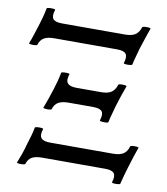

<svg xmlns="http://www.w3.org/2000/svg" viewBox="-84 -768 774 889"><g transform="rotate(10 303.5 -323.5)"><path d="M500 -506Q499 -503 488.5 -502Q478 -501 468.5 -502Q459 -503 460 -506Q470 -536 460.5 -549.5Q451 -563 419 -563H123Q92 -563 75 -553Q58 -543 51 -520Q50 -517 40 -516Q30 -515 20.5 -516.5Q11 -518 12 -520Q20 -540 27.5 -563Q35 -586 44 -615Q49 -631 54.5 -651Q60 -671 64 -693Q65 -696 75 -697Q85 -698 95 -697Q105 -696 104 -693Q94 -663 104 -650Q114 -637 146 -637H442Q474 -637 490.5 -648Q507 -659 515 -684Q516 -687 526 -688Q536 -689 545.5 -688Q555 -687 554 -684Q546 -662 538.5 -639Q531 -616 521 -586Q517 -570 511 -549.5Q505 -529 500 -506ZM437 -224Q436 -221 426 -220.5Q416 -220 406.5 -221Q397 -222 397 -225Q407 -255 397.5 -268Q388 -281 356 -281H241Q209 -281 192 -271Q175 -261 168 -238Q168 -235 157.5 -234Q147 -233 137.5 -234.5Q128 -236 129 -238Q137 -259 145 -281.5Q153 -304 162 -333Q167 -349 172.5 -369Q178 -389 182 -411Q183 -414 193 -415Q203 -416 212.5 -415Q222 -414 221 -411Q211 -382 221.5 -368.5Q232 -355 264 -355H379Q411 -355 427.5 -366Q444 -377 452 -402Q453 -406 463 -406.5Q473 -407 482.5 -406Q492 -405 491 -402Q476 -363 458 -304Q454 -288 448 -267.5Q442 -247 437 -224ZM541 47Q540 50 530 51Q520 52 510.5 51Q501 50 502 47Q512 17 502 4Q492 -9 460 -9H165Q133 -9 116 0.5Q99 10 92 33Q91 36 81 37Q71 38 61.5 37Q52 36 53 33Q61 13 69 -9.5Q77 -32 85 -62Q90 -78 96 -98Q102 -118 106 -140Q107 -143 117 -144Q127 -145 136.5 -144Q146 -143 145 -140Q135 -110 145.5 -97Q156 -84 188 -84H483Q515 -84 532 -95Q549 -106 556 -131Q557 -134 567 -135Q577 -136 586.5 -135Q596 -134 595 -131Q587 -109 579.5 -86Q572 -63 563 -33Q552 2 541 47Z"/></g></svg>

Font: Junicode Two Beta Condensed
Style: Regular
Weight: 400
Width: 3
Designer: Peter S. Baker
Foundry: Briery Creek Software
Version: Version 1.053; ttfautohint (v1.8.4)